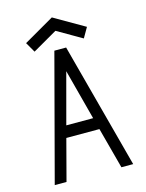

<svg xmlns="http://www.w3.org/2000/svg" viewBox="-124 -910 748 985"><g transform="rotate(-15 250.0 -417.5)"><path d="M249.8 -763.7 380.7 -688.2 411.5 -741.6 249.8 -834.9 88.2 -741.6 119 -688.2ZM280.8 -666.7H218.3L41.7 0H104.2L161.7 -218.3H337.5L395.8 0H458.3ZM250 -549.2 320.8 -280.8H178.3Z"/></g></svg>

Font: Amy Mono
Style: Regular
Weight: 400
Monospace: yes
Version: Version 001.000